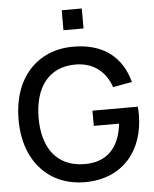

<svg xmlns="http://www.w3.org/2000/svg" viewBox="-62 -991 847 1058"><g transform="rotate(-5 361.5 -462.5)"><path d="M430.5 -829.5V-940H319.5V-829.5ZM364.5 15C574 15 693 -131 693 -331.5C693 -336.5 692.5 -361.5 691 -374H440V-290H580C565.5 -156.5 494 -83 370.5 -84.5C217.5 -85.5 140.5 -195 141 -360C141.5 -525 217.5 -636.5 370.5 -635.5C469.5 -634.5 535.5 -579.5 564.5 -493.5L670.5 -512.5C633.5 -651 533.5 -734.5 364.5 -734.5C167.5 -734.5 30 -592.5 30 -360C30 -124 171.5 15 364.5 15Z"/></g></svg>

Font: Manrope SemiBold
Style: Regular
Weight: 600
Designer: Mikhail Sharanda
Foundry: Mikhail Sharanda
Version: Version 4.505